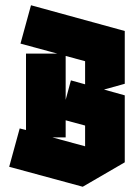

<svg xmlns="http://www.w3.org/2000/svg" viewBox="-20 -694 510 731"><path d="M295 17 15 -59 55 -205 79 -199V-490H198L58 -528L98 -674L455 -576V-375L376 -353L455 -331V-76ZM250 -388 304 -373V-461L230 -481V-314ZM230 -171H179L304 -137V-216L230 -236Z"/></svg>

Font: Blaka Ink
Style: Regular
Weight: 400
Designer: Mohamed Gaber
Foundry: Kief Type Foundry
Version: Version 1.003; ttfautohint (v1.8.4.7-5d5b)